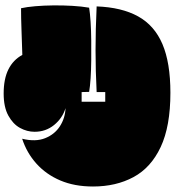

<svg xmlns="http://www.w3.org/2000/svg" viewBox="29 -945 951 1049"><g transform="rotate(-90 504.5 -420.5)"><path d="M522 35Q339 35 226 -18Q113 -71 61.5 -166.5Q10 -262 10 -388Q10 -489 43 -566.5Q76 -644 135 -697Q194 -750 271 -775Q253 -702 274 -649.5Q295 -597 339.5 -568.5Q384 -540 438 -538Q383 -555 346 -600.5Q309 -646 309 -707Q309 -748 330 -786.5Q351 -825 397.5 -850.5Q444 -876 518 -876Q598 -876 650 -850Q702 -824 729 -774Q794 -776 863 -778.5Q932 -781 984 -781Q991 -750 995 -703.5Q999 -657 999.5 -604Q1000 -551 997 -500Q994 -449 987 -409Q956 -404 909 -401Q862 -398 807.5 -397.5Q753 -397 699.5 -397.5Q646 -398 601 -401Q556 -404 527 -409L526 -450H473V-321H526V-368Q642 -374 754.5 -374Q867 -374 994 -368Q989 -231 939.5 -141.5Q890 -52 788 -8.5Q686 35 522 35Z"/></g></svg>

Font: Oi
Style: Regular
Weight: 400
Designer: Kostas Bartsokas, Mohamad Dakak
Foundry: Foundry5
Version: Version 4.000